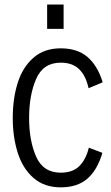

<svg xmlns="http://www.w3.org/2000/svg" viewBox="-20 -804 483 837"><path d="M35.6 -289.6Q35.6 -375 57.4 -443.4Q79.1 -511.7 126 -552.5Q172.9 -593.3 244.6 -593.3Q317.4 -593.3 361.3 -555.7Q405.3 -518.1 427.7 -445.3L366.2 -419.4Q354.5 -473.1 325.4 -502Q296.4 -530.8 244.6 -530.8Q168.5 -530.8 137.7 -460.2Q106.9 -389.6 106.9 -289.6Q106.9 -190.4 137.7 -120.8Q168.5 -51.3 244.6 -51.3Q297.4 -51.3 326.2 -80.3Q355 -109.4 367.2 -160.2L426.3 -137.7Q404.8 -63.5 361.3 -25.4Q317.9 12.7 244.6 12.7Q172.9 12.7 126 -28.3Q79.1 -69.3 57.4 -137.7Q35.6 -206.1 35.6 -289.6ZM185.5 -784.2H257.3V-678.2H185.5Z"/></svg>

Font: Decalotype Light
Style: Regular
Weight: 300
Designer: Alfredo Marco Pradil
Foundry: Alfredo Marco Pradil
Version: Version 1.0